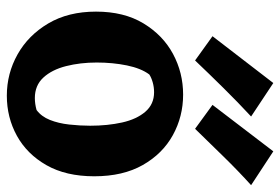

<svg xmlns="http://www.w3.org/2000/svg" viewBox="-149 -651 820 562"><g transform="rotate(90 261.0 -370.0)"><path d="M260 20Q195 20 139 -11.5Q83 -43 48.5 -101.5Q14 -160 14 -241Q14 -323 48.5 -380Q83 -437 138 -466.5Q193 -496 257 -496Q321 -496 375.5 -466Q430 -436 463 -378Q496 -320 496 -236Q496 -153 463.5 -96Q431 -39 377.5 -9.5Q324 20 260 20ZM267 -62Q284 -62 302 -67Q321 -81 331 -106Q341 -131 344.5 -162.5Q348 -194 348 -224Q348 -275 338.5 -317.5Q329 -360 307 -385.5Q285 -411 250 -411Q235 -411 221 -407Q207 -403 198 -397Q180 -373 171.5 -331.5Q163 -290 163 -243Q163 -195 173.5 -153.5Q184 -112 207 -87Q230 -62 267 -62ZM357 -531 287 -582 423 -760 522 -695Q480 -657 438.5 -614.5Q397 -572 357 -531ZM157 -531 86 -582 223 -760 321 -695Q280 -657 238 -614.5Q196 -572 157 -531Z"/></g></svg>

Font: Eczar SemiBold
Style: Regular
Weight: 600
Designer: Vaibhav Singh
Foundry: Rosetta Type Foundry
Version: Version 2.000